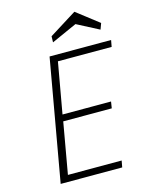

<svg xmlns="http://www.w3.org/2000/svg" viewBox="-132 -989 826 1070"><g transform="rotate(-15 280.5 -453.5)"><path d="M244 -664 192 -371H472L466 -333H186L134 -38H444L437 0H82L206 -702H561L554 -664ZM245 -773 246 -808 404 -907 532 -808 519 -773 392 -839Z"/></g></svg>

Font: Fz Poppins ExtLt
Style: Italic
Weight: 200
Italic angle: -10°
Designer: Ninad Kale (Devanagari), Jonny Pinhorn (Latin)
Foundry: Indian Type Foundry
Version: Vit hóa bi Vntype.Com & FontZin.Com